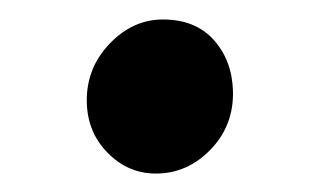

<svg xmlns="http://www.w3.org/2000/svg" viewBox="-20 -456 336 202"><path d="M144 -273.4Q114.7 -273.4 93.3 -295.2Q71.8 -316.9 71.3 -349.1Q70.8 -384.3 95.2 -409.9Q119.6 -435.5 151.4 -435.5Q185.5 -435.5 204.8 -414.1Q224.1 -392.6 225.1 -360.4Q226.1 -324.2 201.7 -298.8Q177.2 -273.4 144 -273.4Z"/></svg>

Font: HaufeMerriweatherSans
Style: Regular
Weight: 400
Designer: Eben Sorkin ( eben@eyebytes.com )
Foundry: Eben Sorkin
Version: Version 1.56